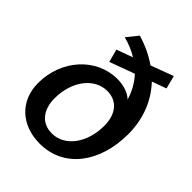

<svg xmlns="http://www.w3.org/2000/svg" viewBox="-218 -876 1008 1008"><g transform="rotate(45 286.0 -372.5)"><path d="M254 14C434 14 548 -139 548 -351C548 -461 510 -559 440 -633L520 -662L501 -735L375 -688C332 -718 283 -742 225 -759L175 -697C214 -687 250 -672 280 -653L190 -620L209 -548L348 -599C381 -563 403 -523 417 -476C393 -500 351 -515 303 -515C147 -515 23 -378 23 -205C23 -73 118 14 254 14ZM261 -69C186 -69 141 -124 141 -210C141 -337 214 -433 310 -433C384 -433 428 -379 428 -292C428 -165 357 -69 261 -69Z"/></g></svg>

Font: Ronzino Medium
Style: Italic
Weight: 500
Italic angle: -7.99998°
Designer: Nunzio Mazzaferro
Foundry: Collletttivo
Version: Version 1.000;Glyphs 3.3 (3337)